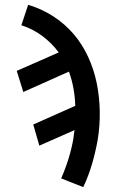

<svg xmlns="http://www.w3.org/2000/svg" viewBox="-20 -548 540 791"><path d="M323 223 232 187Q250 146 263 103.5Q276 61 283 19V17Q284 10 285 2.5Q286 -5 287 -12L142 52L117 -35L290 -112Q289 -149 282.5 -184.5Q276 -220 264 -253L76 -169L49 -256L222 -332Q193 -371 154 -400Q115 -429 68 -444L96 -528Q151 -512 199 -481Q247 -450 283 -408Q319 -366 343 -314Q367 -262 378.5 -205.5Q390 -149 391 -89Q392 -29 382 31Q373 80 359 128Q345 176 323 223Z"/></svg>

Font: Iosevka Curly Slab Semibold
Style: Italic
Weight: 600
Italic angle: -9°
Monospace: yes
Designer: Belleve Invis
Foundry: Belleve Invis
Version: Version 22.1.2; ttfautohint (v1.8.4)